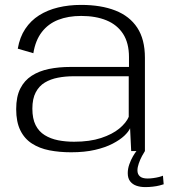

<svg xmlns="http://www.w3.org/2000/svg" viewBox="-20 -616 688 783"><path d="M270 5Q325.5 5 367.5 -4.8Q409.5 -14.5 439.2 -30Q469 -45.5 486.8 -62.2Q504.5 -79 510.5 -93L515 0H571V-380.5Q571 -455.5 539.8 -503Q508.5 -550.5 450.2 -573.2Q392 -596 310.5 -596Q260.5 -596 217 -585.5Q173.5 -575 139.5 -553.5Q105.5 -532 83 -498.2Q60.5 -464.5 52.5 -417.5L116 -399Q124.5 -451.5 150.5 -485.2Q176.5 -519 217.2 -535Q258 -551 311 -551Q370.5 -551 414.2 -533Q458 -515 482 -477.8Q506 -440.5 506 -383V-343H267.5Q220 -343 179.8 -334.8Q139.5 -326.5 109.5 -307.2Q79.5 -288 62.8 -255Q46 -222 46 -171Q46 -119 62.8 -84.8Q79.5 -50.5 110 -30.8Q140.5 -11 181.2 -3Q222 5 270 5ZM282 -38Q247.5 -38 217 -44Q186.5 -50 162.5 -64.8Q138.5 -79.5 125.2 -105.8Q112 -132 112 -173Q112 -213.5 125.8 -239.5Q139.5 -265.5 163 -279.5Q186.5 -293.5 216.5 -299.2Q246.5 -305 279 -305H505V-139.5Q495 -115.5 466.8 -92Q438.5 -68.5 392.2 -53.2Q346 -38 282 -38ZM572.5 147Q588 147 603.2 145.2Q618.5 143.5 630.2 140.5Q642 137.5 647.5 135.5L644.5 100.5Q639 103 628.5 105.8Q618 108.5 605.5 110.2Q593 112 582 112Q560.5 112 550.5 103.2Q540.5 94.5 540.5 79Q540.5 66.5 546 50.5Q551.5 34.5 559.2 20.2Q567 6 571 0H536.5Q531 6.5 522.5 21Q514 35.5 507.5 53.8Q501 72 501 90Q501 111 510.8 123.5Q520.5 136 536.5 141.5Q552.5 147 572.5 147Z"/></svg>

Font: Anybody SemiExpanded Light
Style: Regular
Weight: 300
Width: 6
Version: Version 1.113;gftools[0.9.25]